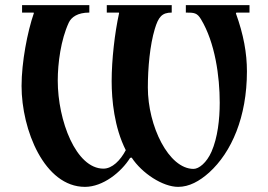

<svg xmlns="http://www.w3.org/2000/svg" viewBox="-20 -713 1046 748"><path d="M64 -378C64 -207 153 15 311 15C381 15 452 -42 487 -98L493 -99C533 -38 614 15 674 15C717 15 757 -7 795 -41C882 -120 942 -257 942 -435C942 -506 929 -578 899 -661L901 -664H952V-693H704V-664C737 -664 748 -663 763 -638C818 -547 836 -415 836 -313C836 -248 828 -177 804 -122C785 -79 755 -55 734 -55C637 -55 556 -222 556 -372C556 -448 564 -537 583 -600C597 -647 611 -664 649 -664V-693H396V-664H443L444 -662C427 -585 415 -480 415 -397C415 -324 425 -217 470 -128C449 -88 417 -56 383 -56C276 -56 205 -243 205 -399C205 -467 217 -558 248 -625C258 -646 282 -664 328 -664V-693H66V-664H111L112 -662C87 -590 64 -471 64 -378Z"/></svg>

Font: Monomakh Unicode
Style: Regular
Weight: 400
Version: Version 1.2